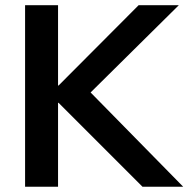

<svg xmlns="http://www.w3.org/2000/svg" viewBox="-20 -711 717 731"><path d="M75.5 0H201V-319.6H202.9L522.5 0H677.5L297.1 -387.3L296.1 -330.4L660.8 -691.2H507.8L202.9 -385.3H201V-691.2H75.5Z"/></svg>

Font: LL Pando Sans
Style: Bold
Weight: 700
Designer: Joshua Smith
Foundry: Joshua Smith
Version: Version 1.000;Glyphs 3.2.1 (3258)